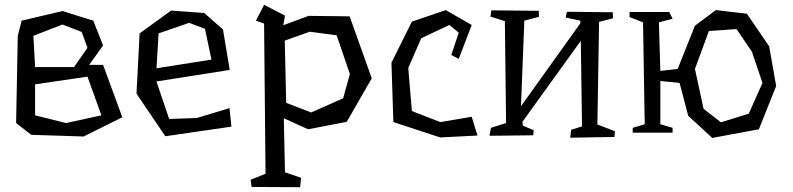

<svg xmlns="http://www.w3.org/2000/svg" viewBox="-20 -558 3300 799"><path d="M489 -70 328 10 110 3 47 -46 54 -409 70 -472 240 -512 368 -472 409 -369 351 -288H409ZM240 -456 119 -409 126 -279H184H288L344 -359L320 -425ZM402 -78 344 -239 126 -207V-78L255 -46Z M632 -274 860 -310 833 -438 767 -463 640 -419 631 -270ZM830 -504 908 -435 936 -267 631 -219 684 -63 799 -67 935 -108 943 -31 668 9 548 -168 561 -419 692 -514Z M1436 -250 1381 -411 1269 -426 1165 -389 1171 -130 1275 -90 1408 -149ZM1527 -232 1423 -51 1262 -20 1161 -66 1166 159 1233 182 1229 221 1027 220 1023 190 1085 165 1079 -460 1045 -472 1079 -538 1166 -493 1159 -453 1264 -492 1435 -490Z M1967 6 1812 14 1617 -50 1609 -297 1694 -468 1835 -516 1943 -454 1889 -313 1858 -329 1889 -422 1850 -454 1733 -399 1679 -275 1694 -96 1812 -50 1943 -72Z M2086 -46 2081 -470 2021 -489 2025 -515 2222 -513 2223 -488 2162 -472 2148 -116 2395 -461V-472L2334 -485L2339 -509L2530 -507L2531 -482L2473 -467L2466 -40L2539 -12L2537 12L2353 15L2357 -18L2402 -32L2397 -388L2154 -51L2156 -35L2201 -16L2199 5L2017 7L2023 -26Z M3210 -200 3138 -20 2944 16 2844 -76 2808 -213 2728 -221V-41L2779 -26V-6H2613V-26L2663 -41L2656 -465L2600 -487V-508H2765L2779 -480L2722 -465L2728 -263L2800 -271L2872 -451L2959 -516L3088 -501L3181 -365ZM3153 -213 3109 -343 3045 -437 2930 -429 2872 -271 2908 -105 2980 -49 3096 -85Z"/></svg>

Font: Underdog
Style: Regular
Weight: 400
Designer: Sergey Steblina
Foundry: Sergey Steblina, Jovanny Lemonad
Version: Version 1.001; ttfautohint (v0.9)